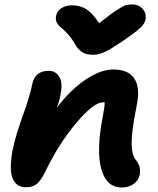

<svg xmlns="http://www.w3.org/2000/svg" viewBox="-20 -829 708 859"><path d="M571.8 -809.1Q599.6 -809.1 616.9 -790.8Q634.3 -772.5 631.8 -746.1Q630.4 -727.5 611.8 -708.3Q593.3 -689 525.9 -643.1Q485.8 -616.7 470 -607.4Q454.1 -598.1 435.1 -591.1Q416 -584 397 -584Q366.7 -584 348.1 -595.5Q329.6 -606.9 314.9 -632.8Q300.8 -657.7 282.5 -677.5Q264.2 -697.3 252.4 -706.3Q240.7 -715.3 234.1 -728Q227.5 -740.7 231 -757.8Q234.4 -778.8 254.4 -792Q274.4 -805.2 300.8 -805.2Q338.9 -805.2 366.2 -787.8Q393.6 -770.5 423.8 -725.1Q472.2 -764.2 501.5 -783.2Q530.8 -802.2 542.7 -805.7Q554.7 -809.1 571.8 -809.1ZM524.9 9.8Q456.1 9.8 433.1 -72.8Q410.2 -155.3 439.9 -308.1Q449.2 -354.5 448.2 -371.1H439.9Q399.4 -371.1 321.5 -279.3Q243.7 -187.5 182.1 -60.1Q162.1 -20 143.8 -5.6Q125.5 8.8 96.2 8.8Q64.9 8.8 47.9 -12Q30.8 -32.7 28.8 -68.1Q26.9 -103.5 35.2 -150.9Q48.8 -220.7 81.1 -308.8Q113.3 -397 124 -451.2Q135.7 -512.2 198.2 -512.2Q228 -512.2 244.6 -486.1Q261.2 -460 252 -415Q248.5 -383.3 233.9 -347.2Q298.3 -430.2 364.7 -474.1Q431.2 -518.1 486.8 -518.1Q554.7 -518.1 581.1 -477.3Q607.4 -436.5 592.8 -363.8Q577.6 -287.6 572.3 -240.2Q566.9 -192.9 570.6 -160.9Q574.2 -128.9 588.9 -111.8Q612.3 -82 605 -46.9Q599.6 -21.5 577.9 -5.9Q556.2 9.8 524.9 9.8Z"/></svg>

Font: Shantell Sans Normal
Style: Bold Italic
Weight: 700
Italic angle: -11.31°
Designer: Stephen Nixon, Anya Danilova, Shantell Martin
Foundry: Arrow Type
Version: Version 1.006;[559af2be0]